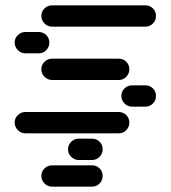

<svg xmlns="http://www.w3.org/2000/svg" viewBox="-20 -510 640 720"><path d="M35 -50Q35 -34 47 -22Q59 -10 75 -10H425Q442 -10 453.5 -22Q465 -34 465 -50Q465 -67 453.5 -78.5Q442 -90 425 -90H75Q59 -90 47 -78.5Q35 -67 35 -50ZM435 -150Q435 -134 447 -122Q459 -110 475 -110H525Q542 -110 553.5 -122Q565 -134 565 -150Q565 -167 553.5 -178.5Q542 -190 525 -190H475Q459 -190 447 -178.5Q435 -167 435 -150ZM135 -250Q135 -234 147 -222Q159 -210 175 -210H425Q442 -210 453.5 -222Q465 -234 465 -250Q465 -267 453.5 -278.5Q442 -290 425 -290H175Q159 -290 147 -278.5Q135 -267 135 -250ZM35 -350Q35 -334 47 -322Q59 -310 75 -310H125Q142 -310 153.5 -322Q165 -334 165 -350Q165 -367 153.5 -378.5Q142 -390 125 -390H75Q59 -390 47 -378.5Q35 -367 35 -350ZM135 -450Q135 -434 147 -422Q159 -410 175 -410H525Q542 -410 553.5 -422Q565 -434 565 -450Q565 -467 553.5 -478.5Q542 -490 525 -490H175Q159 -490 147 -478.5Q135 -467 135 -450ZM135 150Q135 166 147 178Q159 190 175 190H325Q342 190 353.5 178Q365 166 365 150Q365 133 353.5 121.5Q342 110 325 110H175Q159 110 147 121.5Q135 133 135 150ZM235 50Q235 66 247 78Q259 90 275 90H325Q342 90 353.5 78Q365 66 365 50Q365 33 353.5 21.5Q342 10 325 10H275Q259 10 247 21.5Q235 33 235 50Z"/></svg>

Font: Matrix Sans Raster
Style: Regular
Weight: 400
Designer: Brad Neil
Version: Version 1.100